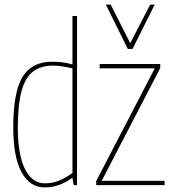

<svg xmlns="http://www.w3.org/2000/svg" viewBox="-20 -810 757 840"><path d="M302 0 297 -32Q238 10 176 10Q110 10 74 -57Q38 -124 38 -252Q38 -407 78.5 -473.5Q119 -540 208 -540Q229 -540 251 -537.5Q273 -535 297 -528V-740H317V0ZM297 -53V-511Q270 -517 250 -520Q230 -523 212 -523Q158 -523 124 -496.5Q90 -470 74 -410.5Q58 -351 58 -252Q58 -134 89 -71Q120 -8 176 -8Q207 -8 234 -18Q261 -28 297 -53ZM401 0V-18L657 -511H416V-530H681V-512L425 -19H700V0ZM657 -790 560 -596H539L443 -790H464L550 -621L637 -790Z"/></svg>

Font: Georama SemiCondensed Thin
Style: Regular
Weight: 100
Width: 4
Designer: Jean-Baptiste Levee
Foundry: Production Type
Version: Version 1.000